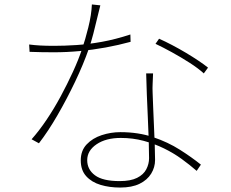

<svg xmlns="http://www.w3.org/2000/svg" viewBox="-20 -806 1040 863"><path d="M111 -606Q134 -603 160 -601.5Q186 -600 223 -600Q270 -600 323.5 -603.5Q377 -607 438 -618Q499 -629 566 -651L567 -618Q512 -603 454.5 -592.5Q397 -582 338.5 -576.5Q280 -571 222 -571Q197 -571 167 -571.5Q137 -572 113 -573ZM431 -782Q425 -760 417 -725.5Q409 -691 399.5 -654.5Q390 -618 380 -589Q355 -517 317.5 -438.5Q280 -360 238 -287.5Q196 -215 155 -162L122 -180Q155 -217 188.5 -266.5Q222 -316 252 -371.5Q282 -427 307.5 -482.5Q333 -538 349 -586Q363 -627 377 -683Q391 -739 393 -786ZM668 -476Q667 -446 666 -428Q665 -410 666 -389Q667 -362 668.5 -323Q670 -284 672 -240.5Q674 -197 675.5 -156.5Q677 -116 677 -87Q677 -54 659.5 -25.5Q642 3 607.5 20Q573 37 520 37Q472 37 432 25Q392 13 367.5 -14Q343 -41 343 -85Q343 -129 369.5 -157Q396 -185 437 -198.5Q478 -212 521 -212Q602 -212 668.5 -189.5Q735 -167 788.5 -133Q842 -99 883 -66L864 -38Q833 -65 796.5 -91.5Q760 -118 717 -139Q674 -160 625.5 -173Q577 -186 523 -186Q456 -186 414 -157.5Q372 -129 372 -86Q372 -44 407 -18Q442 8 518 8Q567 8 596 -6.5Q625 -21 637.5 -45Q650 -69 650 -95Q650 -130 648.5 -177Q647 -224 644.5 -276.5Q642 -329 640 -381Q638 -433 637 -476ZM896 -476Q871 -499 832 -524Q793 -549 752 -571.5Q711 -594 679 -609L695 -632Q722 -620 753.5 -603.5Q785 -587 816 -568.5Q847 -550 873 -532.5Q899 -515 915 -502Z"/></svg>

Font: Noto Sans TC Thin
Style: Regular
Weight: 100
Designer: Ryoko NISHIZUKA 西塚涼子 (kana, bopomofo & ideographs); Paul D. Hunt (Latin, Greek & Cyrillic); Sandoll Communications 산돌커뮤니
Foundry: Adobe
Version: Version 2.004-H2;hotconv 1.0.118;makeotfexe 2.5.65603